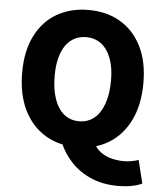

<svg xmlns="http://www.w3.org/2000/svg" viewBox="-62 -812 911 1076"><g transform="rotate(5 393.0 -274.0)"><path d="M393 14Q292 14 215 -32.5Q138 -79 95 -166.5Q52 -254 52 -376Q52 -498 95 -583.5Q138 -669 215 -713.5Q292 -758 393 -758Q495 -758 571.5 -713Q648 -668 691 -583Q734 -498 734 -376Q734 -254 691 -166.5Q648 -79 571.5 -32.5Q495 14 393 14ZM393 -132Q442 -132 477.5 -160.5Q513 -189 532.5 -244Q552 -299 552 -376Q552 -448 532.5 -499.5Q513 -551 477.5 -578Q442 -605 393 -605Q344 -605 308.5 -578Q273 -551 254 -499.5Q235 -448 235 -376Q235 -299 254 -244Q273 -189 308.5 -160.5Q344 -132 393 -132ZM641 210Q558 210 492 182Q426 154 379.5 105Q333 56 307 -6L488 -25Q502 9 529.5 30Q557 51 592 60Q627 69 661 69Q685 69 706.5 65Q728 61 745 55L777 185Q755 196 720 203Q685 210 641 210Z"/></g></svg>

Font: Noto Sans JP Thin Black
Style: Regular
Weight: 900
Version: Version 2.004-H2;hotconv 1.0.118;makeotfexe 2.5.65603